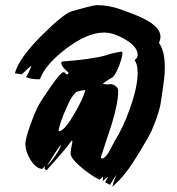

<svg xmlns="http://www.w3.org/2000/svg" viewBox="-20 -626 689 749"><path d="M313 -275Q294 -273 282 -269Q263 -262 237 -200Q215 -151 208 -116L211 -114Q233 -117 271 -184Q305 -242 313 -275ZM218 -62Q198 -36 163 21Q175 11 196 -19Q217 -49 218 -62ZM162 38Q154 35 154 30Q154 25 156 21L145 33Q120 31 100 -1Q80 -33 79 -61Q78 -83 99 -140Q117 -191 131 -216Q145 -241 178 -288Q217 -344 226 -344H231L240 -336L246 -337L247 -343Q219 -366 219 -382L222 -386Q334 -394 393 -410Q413 -418 455 -425L458 -419Q456 -399 444 -368Q432 -337 420 -325Q406 -318 381 -300Q392 -295 414 -298Q440 -291 441 -272Q442 -229 416 -142Q394 -77 373 -12L376 -8H382Q397 -17 407 -37Q417 -57 427 -75Q460 -127 487 -203Q517 -287 517 -342Q517 -375 505 -392Q517 -399 517 -412Q517 -444 467 -473Q422 -499 386 -499Q320 -499 235 -434Q155 -372 136 -317Q107 -315 81 -325Q91 -339 103 -370Q89 -360 65 -336L38 -340Q54 -400 147 -492Q229 -573 260 -582Q344 -606 358 -606Q403 -606 449 -590Q517 -566 543 -552Q606 -520 606 -483Q606 -471 600 -459Q623 -428 623 -362Q623 -339 620 -316Q609 -233 605 -213Q595 -170 570 -113Q563 -97 528 -39Q488 27 467 52Q451 73 418 103Q422 85 434 55L409 95L390 85L402 63Q394 68 381 81L382 63L368 75Q342 63 302 31Q256 -7 255 -27Q255 -36 263 -76L259 -77Q239 -47 162 38Z"/></svg>

Font: Ode an Erik AH
Style: Regular
Weight: 400
Designer: Andreas Höfeld
Foundry: Fontgrube AH
Version: Version 2.00